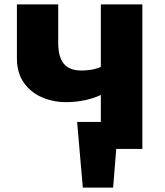

<svg xmlns="http://www.w3.org/2000/svg" viewBox="-20 -678 749 874"><path d="M357 176 331 -123H519L495 176ZM417 0 331 -123H482V0ZM439 0V-658H628V0ZM281 -213Q222 -213 171 -235Q120 -257 88.5 -301.5Q57 -346 57 -412V-658H245V-482Q245 -419 270.5 -388Q296 -357 350 -357Q369 -357 388.5 -359.5Q408 -362 425.5 -368Q443 -374 452 -380L522 -309Q493 -274 453.5 -253Q414 -232 369.5 -222.5Q325 -213 281 -213Z"/></svg>

Font: Ysabeau SC Black
Style: Regular
Weight: 900
Designer: Christian Thalmann (Catharsis Fonts)
Version: Version 2.001;gftools[0.9.30]; featfreeze: smcp